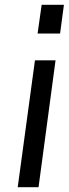

<svg xmlns="http://www.w3.org/2000/svg" viewBox="-20 -782 287 802"><path d="M126 -530 54 0H141L212 -530ZM154 -762 137 -642H231L247 -762Z"/></svg>

Font: Cheyenne Sans
Style: Italic
Weight: 400
Italic angle: -8.13011°
Designer: The Public Sans project authors (U.S. Web Design System), Libre Franklin designed by Pablo Impallari and Rodrigo Fuenzal
Foundry: The Cheyenne Sans Project Authors
Version: Version 2.007